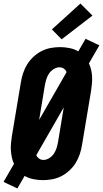

<svg xmlns="http://www.w3.org/2000/svg" viewBox="-36 -1009 581 1084"><path d="M62 55 -16 18 43 -84Q35 -101 31 -120Q27 -139 25.5 -159Q24 -179 26 -199Q28 -219 31 -240L82 -545Q86 -570 94.5 -596Q103 -622 117.5 -645.5Q132 -669 153 -688.5Q174 -708 198.5 -720.5Q223 -733 249.5 -738Q276 -743 302 -743Q330 -743 357 -737.5Q384 -732 406 -719L447 -790L525 -753L466 -651Q474 -634 478.5 -615Q483 -596 484 -576Q485 -556 483 -536Q481 -516 478 -495L427 -190Q423 -165 414.5 -139Q406 -113 391.5 -89.5Q377 -66 356 -46.5Q335 -27 310.5 -14.5Q286 -2 259.5 3Q233 8 207 8Q179 8 152 2.5Q125 -3 103 -16ZM185 -332 340 -602Q335 -614 324.5 -621.5Q314 -629 300 -629Q283 -629 266.5 -618.5Q250 -608 240 -592.5Q230 -577 225 -560Q220 -543 217 -526ZM209 -106Q226 -106 242.5 -116.5Q259 -127 269 -142.5Q279 -158 284 -175Q289 -192 292 -209L324 -403L169 -133Q174 -121 185 -113.5Q196 -106 209 -106ZM312 -787 257 -843 418 -989 486 -921Z"/></svg>

Font: Iosevka SS04 Heavy
Style: Italic
Weight: 900
Italic angle: -9°
Monospace: yes
Designer: Belleve Invis
Foundry: Belleve Invis
Version: Version 19.0.0; ttfautohint (v1.8.4)